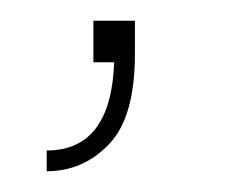

<svg xmlns="http://www.w3.org/2000/svg" viewBox="-20 -60 220 185"><path d="M25 105V85Q87 85 90 0H70V-40H110V-8Q110 53 85 79Q60 105 25 105Z"/></svg>

Font: Tanohe Sans Thin
Style: Regular
Weight: 100
Designer: Village Type and Design LLC & Cristiano Sobral
Foundry: Cooper Hewitt Smithsonian Design Museum
Version: Version 1.00;September 29, 2021;FontCreator 13.0.0.2655 64-b